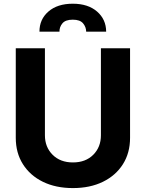

<svg xmlns="http://www.w3.org/2000/svg" viewBox="-20 -982 769 1013"><path d="M512.4 -727.3H666.2V-255Q666.2 -175.4 628.6 -115.8Q590.9 -56.1 523.1 -22.9Q455.3 10.3 364.7 10.3Q274.1 10.3 206.3 -22.9Q138.5 -56.1 100.9 -115.8Q63.2 -175.4 63.2 -255V-727.3H217V-268.1Q217 -206 257.5 -165.5Q297.9 -125 364.7 -125Q431.8 -125 472.1 -165.5Q512.4 -206 512.4 -268.1ZM188.2 -815Q187.9 -879.6 235.3 -921Q282.7 -962.4 364 -962.4Q444.6 -962.4 492.2 -921Q539.8 -879.6 540.1 -815H434.7Q434.3 -839.8 418.1 -859Q402 -878.2 364 -878.2Q325.3 -878.2 309.3 -858.8Q293.3 -839.5 293.7 -815Z"/></svg>

Font: Inter Zeller
Style: Bold
Weight: 700
Designer: Rasmus Andersson; Joe Bland
Foundry: zeller
Version: Version 3.015;git-dec3a8cb1